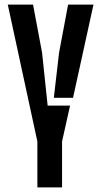

<svg xmlns="http://www.w3.org/2000/svg" viewBox="-20 -820 443 840"><path d="M143.5 0V-200V-201L14 -800H124.5L164 -590L188.5 -358H286.5L251.5 -201V-200V0ZM215.5 -392 238.5 -590 278 -800H389L299.5 -392Z"/></svg>

Font: Big Shoulders Stencil Display Thin
Style: Bold
Weight: 700
Version: Version 2.001